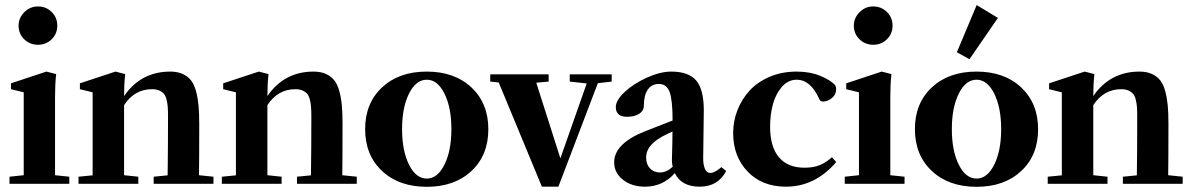

<svg xmlns="http://www.w3.org/2000/svg" viewBox="-20 -719 4662 751"><path d="M52.7 -618.7Q52.7 -648.9 75.2 -671.4Q97.7 -693.8 128.4 -693.8Q160.2 -693.8 182.1 -672.1Q204.1 -650.4 204.1 -618.7Q204.1 -586.9 182.1 -565.4Q160.2 -543.9 128.4 -543.9Q96.7 -543.9 74.7 -565.4Q52.7 -586.9 52.7 -618.7ZM17.1 0V-27.8L72.8 -33.7V-357.9L22.9 -370.1V-393.1L161.6 -439L199.7 -429.2Q195.3 -390.6 195.3 -341.8V-33.7L251 -27.8V0Z M287.1 0V-27.8L342.3 -33.2V-357.9L292.5 -370.1V-393.1L431.6 -439L469.7 -429.2Q465.3 -390.6 465.3 -343.3Q531.2 -439 646 -439Q674.3 -439 694.6 -429.7Q714.8 -420.4 727.3 -404.5Q739.7 -388.7 746.8 -362.1Q753.9 -335.4 756.6 -306.2Q759.3 -276.9 759.3 -235.8Q759.3 -99.1 758.3 -33.7L814.9 -27.8V0H581.1V-27.8L635.7 -33.2Q637.2 -143.6 637.2 -261.2Q637.2 -284.2 636.2 -299.1Q635.3 -314 631.6 -328.9Q627.9 -343.8 621.1 -351.8Q614.3 -359.9 602.8 -365Q591.3 -370.1 574.7 -370.1Q505.9 -370.1 465.3 -307.6V-33.7L521 -27.8V0Z M847.7 0V-27.8L902.8 -33.2V-357.9L853 -370.1V-393.1L992.2 -439L1030.3 -429.2Q1025.9 -390.6 1025.9 -343.3Q1091.8 -439 1206.5 -439Q1234.9 -439 1255.1 -429.7Q1275.4 -420.4 1287.8 -404.5Q1300.3 -388.7 1307.4 -362.1Q1314.5 -335.4 1317.1 -306.2Q1319.8 -276.9 1319.8 -235.8Q1319.8 -99.1 1318.8 -33.7L1375.5 -27.8V0H1141.6V-27.8L1196.3 -33.2Q1197.8 -143.6 1197.8 -261.2Q1197.8 -284.2 1196.8 -299.1Q1195.8 -314 1192.1 -328.9Q1188.5 -343.8 1181.6 -351.8Q1174.8 -359.9 1163.3 -365Q1151.9 -370.1 1135.3 -370.1Q1066.4 -370.1 1025.9 -307.6V-33.7L1081.5 -27.8V0Z M1649.4 11.7Q1540.5 11.7 1474.4 -50.3Q1408.2 -112.3 1408.2 -213.9Q1408.2 -315.4 1474.4 -377.2Q1540.5 -439 1649.4 -439Q1757.8 -439 1824 -377Q1890.1 -314.9 1890.1 -213.4Q1890.1 -111.8 1824 -50Q1757.8 11.7 1649.4 11.7ZM1649.4 -20.5Q1691.4 -20.5 1718.5 -75Q1745.6 -129.4 1745.6 -213.9Q1745.6 -298.3 1718.5 -352.8Q1691.4 -407.2 1649.4 -407.2Q1606.9 -407.2 1579.8 -352.8Q1552.7 -298.3 1552.7 -213.9Q1552.7 -129.4 1579.8 -75Q1606.9 -20.5 1649.4 -20.5Z M2099.6 11.2 1930.7 -396.5 1897.5 -399.9V-428.2H2126V-399.9L2077.6 -395.5L2171.9 -99.6L2274.9 -392.6L2208.5 -399.9V-428.2H2372.6V-399.9L2318.4 -393.6L2164.1 11.2Z M2502.9 11.2Q2451.2 11.2 2416.7 -15.9Q2382.3 -43 2382.3 -84Q2382.3 -158.7 2506.8 -207L2610.8 -247.6Q2610.8 -328.1 2599.1 -359.4Q2587.4 -390.6 2557.6 -390.6Q2529.3 -390.6 2513.9 -368.7Q2498.5 -346.7 2498.5 -306.2Q2498.5 -286.1 2480.7 -274.2Q2462.9 -262.2 2432.6 -262.2Q2388.7 -262.2 2388.7 -300.3Q2388.7 -327.1 2424.3 -360.1Q2460 -393.1 2511.7 -416Q2563.5 -439 2605.5 -439Q2673.8 -439 2703.4 -403.8Q2732.9 -368.7 2732.9 -287.6Q2732.9 -255.9 2730.5 -102.1Q2730 -75.7 2737.1 -59.1Q2744.1 -42.5 2758.3 -42.5Q2775.9 -42.5 2801.8 -65.4L2820.3 -49.8Q2788.1 11.2 2716.8 11.2Q2645 11.2 2619.6 -42Q2572.8 11.2 2502.9 11.2ZM2507.3 -102.1Q2507.3 -76.2 2522.5 -60.3Q2537.6 -44.4 2561.5 -44.4Q2587.4 -44.4 2611.3 -66.9Q2607.4 -82.5 2608.4 -101.6Q2610.4 -170.9 2610.4 -204.6L2592.8 -196.3Q2548.3 -175.8 2527.8 -153.1Q2507.3 -130.4 2507.3 -102.1Z M3054.2 11.2Q2960.9 11.2 2904.3 -47.9Q2847.7 -106.9 2847.7 -198.7Q2847.7 -245.1 2864.5 -288.1Q2881.3 -331.1 2912.1 -364.7Q2942.9 -398.4 2990.7 -418.7Q3038.6 -439 3096.2 -439Q3147.5 -439 3187.7 -422.6Q3228 -406.2 3247.1 -385.7Q3250.5 -377.9 3250.5 -369.6Q3250.5 -348.6 3233.6 -335.2Q3216.8 -321.8 3199.7 -321.8Q3188 -321.8 3185.1 -330.6Q3150.9 -407.2 3096.2 -407.2Q3062 -407.2 3037.6 -378.4Q3013.2 -349.6 3002.7 -309.3Q2992.2 -269 2992.2 -223.6Q2992.2 -145 3026.6 -104Q3061 -63 3127 -63Q3162.6 -63 3187.3 -73.5Q3211.9 -84 3233.9 -104L3251 -85.4Q3168.5 11.2 3054.2 11.2Z M3319.8 -618.7Q3319.8 -648.9 3342.3 -671.4Q3364.7 -693.8 3395.5 -693.8Q3427.2 -693.8 3449.2 -672.1Q3471.2 -650.4 3471.2 -618.7Q3471.2 -586.9 3449.2 -565.4Q3427.2 -543.9 3395.5 -543.9Q3363.8 -543.9 3341.8 -565.4Q3319.8 -586.9 3319.8 -618.7ZM3284.2 0V-27.8L3339.8 -33.7V-357.9L3290 -370.1V-393.1L3428.7 -439L3466.8 -429.2Q3462.4 -390.6 3462.4 -341.8V-33.7L3518.1 -27.8V0Z M3772 -487.3 3722.7 -514.6 3800.3 -699.2 3883.3 -648.9ZM3799.8 11.7Q3690.9 11.7 3624.8 -50.3Q3558.6 -112.3 3558.6 -213.9Q3558.6 -315.4 3624.8 -377.2Q3690.9 -439 3799.8 -439Q3908.2 -439 3974.4 -377Q4040.5 -314.9 4040.5 -213.4Q4040.5 -111.8 3974.4 -50Q3908.2 11.7 3799.8 11.7ZM3799.8 -20.5Q3841.8 -20.5 3868.9 -75Q3896 -129.4 3896 -213.9Q3896 -298.3 3868.9 -352.8Q3841.8 -407.2 3799.8 -407.2Q3757.3 -407.2 3730.2 -352.8Q3703.1 -298.3 3703.1 -213.9Q3703.1 -129.4 3730.2 -75Q3757.3 -20.5 3799.8 -20.5Z M4078.1 0V-27.8L4133.3 -33.2V-357.9L4083.5 -370.1V-393.1L4222.7 -439L4260.7 -429.2Q4256.3 -390.6 4256.3 -343.3Q4322.3 -439 4437 -439Q4465.3 -439 4485.6 -429.7Q4505.9 -420.4 4518.3 -404.5Q4530.8 -388.7 4537.8 -362.1Q4544.9 -335.4 4547.6 -306.2Q4550.3 -276.9 4550.3 -235.8Q4550.3 -99.1 4549.3 -33.7L4606 -27.8V0H4372.1V-27.8L4426.8 -33.2Q4428.2 -143.6 4428.2 -261.2Q4428.2 -284.2 4427.2 -299.1Q4426.3 -314 4422.6 -328.9Q4418.9 -343.8 4412.1 -351.8Q4405.3 -359.9 4393.8 -365Q4382.3 -370.1 4365.7 -370.1Q4296.9 -370.1 4256.3 -307.6V-33.7L4312 -27.8V0Z"/></svg>

Font: Elstob 14pt
Style: Bold
Weight: 700
Designer: Peter S. Baker
Version: Version 1.015